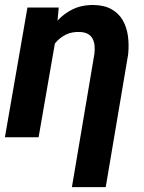

<svg xmlns="http://www.w3.org/2000/svg" viewBox="-20 -559 587 782"><path d="M208 -407.7 137.2 0H0L91.8 -528.3H219.2ZM160.6 -281.7 133.3 -280.3Q138.2 -327.1 154.8 -373.5Q171.4 -419.9 199.7 -457.5Q228 -495.1 268.6 -517.3Q309.1 -539.6 362.8 -538.6Q406.2 -537.6 435.3 -520.8Q464.4 -503.9 480.2 -476.1Q496.1 -448.2 501 -412.8Q505.9 -377.4 502 -337.9L410.6 203.1H272.9L364.3 -338.4Q366.7 -356.4 365.2 -372.3Q363.8 -388.2 357.4 -400.6Q351.1 -413.1 338.6 -420.4Q326.2 -427.7 305.7 -428.7Q272.9 -430.2 248.3 -418Q223.6 -405.8 206.1 -384.8Q188.5 -363.8 177.2 -336.7Q166 -309.6 160.6 -281.7Z"/></svg>

Font: Roboto
Style: Bold Italic
Weight: 700
Italic angle: -12°
Designer: Christian Robertson
Foundry: Google
Version: Version 3.0